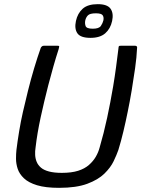

<svg xmlns="http://www.w3.org/2000/svg" viewBox="-20 -893 679 923"><path d="M264 10Q199 10 158 -2.5Q117 -15 95 -36Q73 -57 65 -81.5Q57 -106 57 -130Q57 -154 59 -172Q64 -213 72 -261.5Q80 -310 90 -354Q101 -402 114.5 -456.5Q128 -511 144 -564.5Q160 -618 176 -663Q178 -667 181.5 -670Q185 -673 190 -673Q207 -673 223.5 -673Q240 -673 257 -673Q264 -673 264.5 -671Q265 -669 262 -657Q249 -617 236.5 -573Q224 -529 212 -483Q192 -405 175.5 -329Q159 -253 151 -184Q148 -166 149 -148Q150 -130 156.5 -114.5Q163 -99 177 -87Q191 -75 216 -68.5Q241 -62 277 -62Q324 -62 355.5 -72Q387 -82 407.5 -100Q428 -118 440.5 -139.5Q453 -161 459 -184Q479 -252 495 -326.5Q511 -401 524 -478Q532 -526 538 -571Q544 -616 549 -657Q550 -669 551.5 -671Q553 -673 560 -673Q577 -673 594.5 -673Q612 -673 630 -673Q635 -673 637.5 -670Q640 -667 639 -663Q637 -618 629.5 -565Q622 -512 613 -458Q604 -404 594 -356Q585 -311 573.5 -262.5Q562 -214 549 -172Q541 -149 526.5 -118.5Q512 -88 482 -58.5Q452 -29 399.5 -9.5Q347 10 264 10ZM519 -792Q511 -755 486 -733Q461 -711 415 -711Q367 -711 352 -733Q337 -755 345 -792Q353 -829 377.5 -851Q402 -873 450 -873Q496 -873 511.5 -851Q527 -829 519 -792ZM477 -795Q480 -809 474 -819Q468 -829 441 -829Q412 -829 402.5 -819Q393 -809 390 -795Q387 -781 391.5 -768Q396 -755 426 -755Q456 -755 465 -768.5Q474 -782 477 -795Z"/></svg>

Font: Glory Thin Medium
Style: Italic
Weight: 500
Italic angle: -12°
Version: Version 1.011